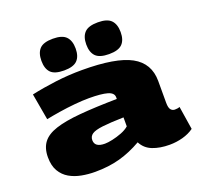

<svg xmlns="http://www.w3.org/2000/svg" viewBox="-135 -928 1126 1086"><g transform="rotate(-20 428.0 -385.0)"><path d="M35 -159Q35 -213 60.5 -247Q86 -281 142.5 -299.5Q199 -318 290.5 -326Q382 -334 514 -336V-346Q514 -373 477.5 -383.5Q441 -394 367 -394Q329 -394 281 -389.5Q233 -385 186 -377.5Q139 -370 105 -363L77 -522Q145 -537 224.5 -547Q304 -557 384 -557Q588 -557 678.5 -507.5Q769 -458 769 -351V-220Q769 -190 778.5 -178.5Q788 -167 802 -167Q809 -167 817 -168Q825 -169 832 -172L854 -32Q825 -11 786.5 -0.5Q748 10 707 10Q649 10 605.5 -7Q562 -24 541 -65Q475 -27 408 -8.5Q341 10 259 10Q218 10 178 2.5Q138 -5 106 -23.5Q74 -42 54.5 -75Q35 -108 35 -159ZM304 -164Q304 -121 365 -121Q383 -121 411 -127Q439 -133 467.5 -144Q496 -155 514 -171V-225Q432 -223 386.5 -217.5Q341 -212 322.5 -199.5Q304 -187 304 -164ZM561 -589Q504 -589 480.5 -613Q457 -637 457 -684Q457 -731 480.5 -755.5Q504 -780 561 -780Q617 -780 640.5 -755.5Q664 -731 664 -684Q664 -637 640.5 -613Q617 -589 561 -589ZM290 -589Q233 -589 210 -613Q187 -637 187 -684Q187 -731 210 -755.5Q233 -780 290 -780Q346 -780 369.5 -755.5Q393 -731 393 -684Q393 -637 369.5 -613Q346 -589 290 -589Z"/></g></svg>

Font: Georama ExtraExtended ExtraBold
Style: Regular
Weight: 800
Width: 8
Designer: Jean-Baptiste Levee
Foundry: Production Type
Version: Version 1.000